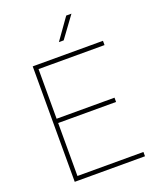

<svg xmlns="http://www.w3.org/2000/svg" viewBox="-166 -1016 901 1111"><g transform="rotate(-20 284.5 -460.5)"><path d="M530.3 0H106.9V-26.4H530.3ZM124 0H97.7V-710.9H124ZM480.5 -352.5H106.9V-378.9H480.5ZM530.3 -684.6H106.9V-710.9H530.3ZM380.4 -920.9H412.6L317.4 -791H288.1Z"/></g></svg>

Font: Heebo Thin
Style: Regular
Weight: 250
Designer: Oded Ezer
Foundry: Ezer Type House
Version: Version 3.100